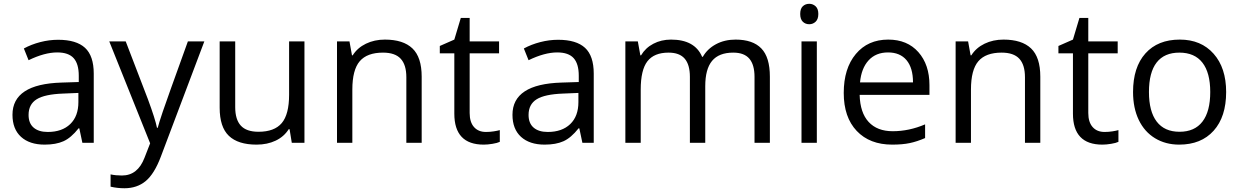

<svg xmlns="http://www.w3.org/2000/svg" viewBox="-20 -754 6552 1014"><path d="M415 0 398.9 -76.2H395Q355 -25.9 315.2 -8.1Q275.4 9.8 215.8 9.8Q136.2 9.8 91.1 -31.2Q45.9 -72.3 45.9 -147.9Q45.9 -310.1 305.2 -317.9L396 -320.8V-354Q396 -417 368.9 -447Q341.8 -477.1 282.2 -477.1Q215.3 -477.1 130.9 -436L106 -498Q145.5 -519.5 192.6 -531.7Q239.7 -543.9 287.1 -543.9Q382.8 -543.9 429 -501.5Q475.1 -459 475.1 -365.2V0ZM231.9 -57.1Q307.6 -57.1 350.8 -98.6Q394 -140.1 394 -214.8V-263.2L313 -259.8Q216.3 -256.3 173.6 -229.7Q130.9 -203.1 130.9 -147Q130.9 -103 157.5 -80.1Q184.1 -57.1 231.9 -57.1Z M557.1 -535.2H644L761.2 -230Q799.8 -125.5 809.1 -79.1H813Q819.3 -104 839.6 -164.3Q859.9 -224.6 972.2 -535.2H1059.1L829.1 74.2Q794.9 164.6 749.3 202.4Q703.6 240.2 637.2 240.2Q600.1 240.2 564 231.9V167Q590.8 172.9 624 172.9Q707.5 172.9 743.2 79.1L772.9 2.9Z M1222.2 -535.2V-188Q1222.2 -122.6 1252 -90.3Q1281.7 -58.1 1345.2 -58.1Q1429.2 -58.1 1468 -104Q1506.8 -149.9 1506.8 -253.9V-535.2H1587.9V0H1521L1509.3 -71.8H1504.9Q1480 -32.2 1435.8 -11.2Q1391.6 9.8 1335 9.8Q1237.3 9.8 1188.7 -36.6Q1140.1 -83 1140.1 -185.1V-535.2Z M2126 0V-346.2Q2126 -411.6 2096.2 -443.8Q2066.4 -476.1 2002.9 -476.1Q1918.9 -476.1 1879.9 -430.7Q1840.8 -385.3 1840.8 -280.8V0H1759.8V-535.2H1825.7L1838.9 -461.9H1842.8Q1867.7 -501.5 1912.6 -523.2Q1957.5 -544.9 2012.7 -544.9Q2109.4 -544.9 2158.2 -498.3Q2207 -451.7 2207 -349.1V0Z M2546.4 -57.1Q2567.9 -57.1 2587.9 -60.3Q2607.9 -63.5 2619.6 -66.9V-4.9Q2606.4 1.5 2580.8 5.6Q2555.2 9.8 2534.7 9.8Q2379.4 9.8 2379.4 -153.8V-472.2H2302.7V-511.2L2379.4 -544.9L2413.6 -659.2H2460.4V-535.2H2615.7V-472.2H2460.4V-157.2Q2460.4 -108.9 2483.4 -83Q2506.3 -57.1 2546.4 -57.1Z M3055.7 0 3039.6 -76.2H3035.6Q2995.6 -25.9 2955.8 -8.1Q2916 9.8 2856.4 9.8Q2776.9 9.8 2731.7 -31.2Q2686.5 -72.3 2686.5 -147.9Q2686.5 -310.1 2945.8 -317.9L3036.6 -320.8V-354Q3036.6 -417 3009.5 -447Q2982.4 -477.1 2922.9 -477.1Q2856 -477.1 2771.5 -436L2746.6 -498Q2786.1 -519.5 2833.3 -531.7Q2880.4 -543.9 2927.7 -543.9Q3023.4 -543.9 3069.6 -501.5Q3115.7 -459 3115.7 -365.2V0ZM2872.6 -57.1Q2948.2 -57.1 2991.5 -98.6Q3034.7 -140.1 3034.7 -214.8V-263.2L2953.6 -259.8Q2856.9 -256.3 2814.2 -229.7Q2771.5 -203.1 2771.5 -147Q2771.5 -103 2798.1 -80.1Q2824.7 -57.1 2872.6 -57.1Z M3964.8 0V-348.1Q3964.8 -412.1 3937.5 -444.1Q3910.2 -476.1 3852.5 -476.1Q3776.9 -476.1 3740.7 -432.6Q3704.6 -389.2 3704.6 -298.8V0H3623.5V-348.1Q3623.5 -412.1 3596.2 -444.1Q3568.8 -476.1 3510.7 -476.1Q3434.6 -476.1 3399.2 -430.4Q3363.8 -384.8 3363.8 -280.8V0H3282.7V-535.2H3348.6L3361.8 -461.9H3365.7Q3388.7 -501 3430.4 -522.9Q3472.2 -544.9 3523.9 -544.9Q3649.4 -544.9 3688 -454.1H3691.9Q3715.8 -496.1 3761.2 -520.5Q3806.6 -544.9 3864.7 -544.9Q3955.6 -544.9 4000.7 -498.3Q4045.9 -451.7 4045.9 -349.1V0Z M4293.9 0H4212.9V-535.2H4293.9ZM4206.1 -680.2Q4206.1 -708 4219.7 -720.9Q4233.4 -733.9 4253.9 -733.9Q4273.4 -733.9 4287.6 -720.7Q4301.8 -707.5 4301.8 -680.2Q4301.8 -652.8 4287.6 -639.4Q4273.4 -626 4253.9 -626Q4233.4 -626 4219.7 -639.4Q4206.1 -652.8 4206.1 -680.2Z M4691.9 9.8Q4573.2 9.8 4504.6 -62.5Q4436 -134.8 4436 -263.2Q4436 -392.6 4499.8 -468.8Q4563.5 -544.9 4670.9 -544.9Q4771.5 -544.9 4830.1 -478.8Q4888.7 -412.6 4888.7 -304.2V-252.9H4520Q4522.5 -158.7 4567.6 -109.9Q4612.8 -61 4694.8 -61Q4781.2 -61 4865.7 -97.2V-24.9Q4822.8 -6.3 4784.4 1.7Q4746.1 9.8 4691.9 9.8ZM4669.9 -477.1Q4605.5 -477.1 4567.1 -435.1Q4528.8 -393.1 4522 -318.8H4801.8Q4801.8 -395.5 4767.6 -436.3Q4733.4 -477.1 4669.9 -477.1Z M5393.1 0V-346.2Q5393.1 -411.6 5363.3 -443.8Q5333.5 -476.1 5270 -476.1Q5186 -476.1 5147 -430.7Q5107.9 -385.3 5107.9 -280.8V0H5026.9V-535.2H5092.8L5106 -461.9H5109.9Q5134.8 -501.5 5179.7 -523.2Q5224.6 -544.9 5279.8 -544.9Q5376.5 -544.9 5425.3 -498.3Q5474.1 -451.7 5474.1 -349.1V0Z M5813.5 -57.1Q5835 -57.1 5855 -60.3Q5875 -63.5 5886.7 -66.9V-4.9Q5873.5 1.5 5847.9 5.6Q5822.3 9.8 5801.8 9.8Q5646.5 9.8 5646.5 -153.8V-472.2H5569.8V-511.2L5646.5 -544.9L5680.7 -659.2H5727.5V-535.2H5882.8V-472.2H5727.5V-157.2Q5727.5 -108.9 5750.5 -83Q5773.4 -57.1 5813.5 -57.1Z M6455.6 -268.1Q6455.6 -137.2 6389.6 -63.7Q6323.7 9.8 6207.5 9.8Q6135.7 9.8 6080.1 -23.9Q6024.4 -57.6 5994.1 -120.6Q5963.9 -183.6 5963.9 -268.1Q5963.9 -398.9 6029.3 -471.9Q6094.7 -544.9 6210.9 -544.9Q6323.2 -544.9 6389.4 -470.2Q6455.6 -395.5 6455.6 -268.1ZM6047.9 -268.1Q6047.9 -165.5 6088.9 -111.8Q6129.9 -58.1 6209.5 -58.1Q6289.1 -58.1 6330.3 -111.6Q6371.6 -165 6371.6 -268.1Q6371.6 -370.1 6330.3 -423.1Q6289.1 -476.1 6208.5 -476.1Q6128.9 -476.1 6088.4 -423.8Q6047.9 -371.6 6047.9 -268.1Z"/></svg>

Font: f07869316
Style: Regular
Weight: 400
Foundry: Ascender Corporation
Version: Version 1.10